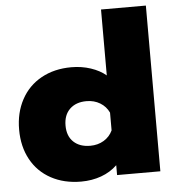

<svg xmlns="http://www.w3.org/2000/svg" viewBox="-53 -788 776 853"><g transform="rotate(-5 334.5 -362.0)"><path d="M20 -239Q20 -314 51.5 -372.5Q83 -431 141 -463Q199 -495 275 -495Q321 -495 361.5 -481.5Q402 -468 429 -445V-739H629V0H436V-44Q406 -15 364.5 0Q323 15 275 15Q199 15 141 -16.5Q83 -48 51.5 -105.5Q20 -163 20 -239ZM429 -200V-279Q416 -307 389.5 -323Q363 -339 329 -339Q282 -339 254.5 -312.5Q227 -286 227 -239Q227 -192 254.5 -166Q282 -140 329 -140Q363 -140 389.5 -156Q416 -172 429 -200Z"/></g></svg>

Font: Prompt ExtraBold
Style: Regular
Weight: 800
Designer: Katatrad Team
Foundry: CadsonDemak
Version: Version 1.000